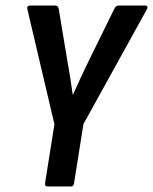

<svg xmlns="http://www.w3.org/2000/svg" viewBox="-20 -675 554 695"><path d="M153.4 0Q141.2 0 143 -11.4L177 -225.2L78.8 -643Q77 -655 89.4 -655H180.5Q189.4 -655 192.4 -644L223.3 -458.1Q228.9 -427.1 233.9 -396.2Q239 -365.3 243.2 -333.3H244.6Q258.6 -364.7 272.8 -395.2Q287 -425.7 302.2 -456.7L394.2 -644Q400 -655 408.2 -655H505.4Q510.8 -655 512.9 -651.9Q515 -648.8 512.6 -643L282 -225.8L248 -11.4Q246.6 0 236.6 0Z"/></svg>

Font: Sofia Sans Condensed
Style: Italic
Weight: 400
Italic angle: -9°
Designer: Botio Nikoltchev, Ani Petrova
Foundry: lettersoup
Version: Version 4.101